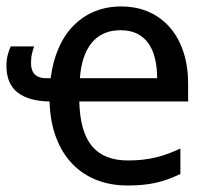

<svg xmlns="http://www.w3.org/2000/svg" viewBox="-41 -566 661 596"><path d="M355 9.8Q302.2 9.8 258.8 -7.3Q215.3 -24.4 183.3 -57.6Q151.4 -90.8 133.1 -139.4Q114.7 -188 112.8 -251Q47.9 -252 13.4 -279.1Q-21 -306.2 -21 -361.8Q-21 -380.9 -16.8 -396.2Q-12.7 -411.6 -7.8 -421.9H64.9Q62 -415 58.6 -400.9Q55.2 -386.7 55.2 -370.1Q55.2 -347.2 66.9 -335.2Q78.6 -323.2 103 -323.2H116.2Q123 -376 141.4 -417.5Q159.7 -459 188.2 -487.5Q216.8 -516.1 253.9 -531Q291 -545.9 335 -545.9Q383.3 -545.9 421.9 -528.6Q460.4 -511.2 487.3 -479.7Q514.2 -448.2 528.6 -404.1Q543 -359.9 543 -306.2V-251H205.1Q207.5 -156.7 244.6 -112.3Q281.7 -67.9 356 -67.9Q380.9 -67.9 402.1 -70.3Q423.3 -72.8 442.9 -77.4Q462.4 -82 481.2 -89.1Q500 -96.2 519 -105V-25.9Q499.5 -16.6 480.7 -9.8Q461.9 -2.9 442.1 1.5Q422.4 5.9 401.1 7.8Q379.9 9.8 355 9.8ZM333 -472.2Q276.9 -472.2 244.6 -434.1Q212.4 -396 207 -323.2H446.8Q446.8 -356.4 440.2 -384Q433.6 -411.6 419.9 -431.2Q406.2 -450.7 384.8 -461.4Q363.3 -472.2 333 -472.2Z"/></svg>

Font: Noto Mono
Style: Regular
Weight: 400
Designer: Monotype Design Team
Foundry: Monotype Imaging Inc.
Version: Version 1.00